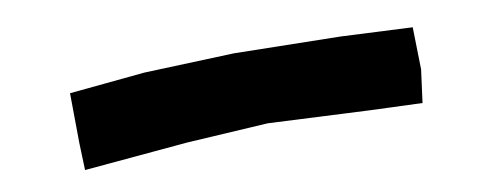

<svg xmlns="http://www.w3.org/2000/svg" viewBox="-32 -523 985 381"><g transform="rotate(-10 461.0 -332.5)"><path d="M113.3 -399.4 114.3 -299.8 116.2 -244.1 325.2 -262.7 489.3 -272.5 694.3 -262.7 798.8 -258.8 807.6 -325.2 805.7 -410.2 662.1 -417 447.3 -420.9 265.6 -414.1Z"/></g></svg>

Font: MaokenAssortedSans-TC
Style: Regular
Weight: 500
Version: Version 0.83